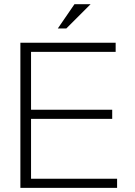

<svg xmlns="http://www.w3.org/2000/svg" viewBox="-20 -904 649 924"><path d="M536.6 -698.2V-654.3H129.4V-376H520V-332H129.4V-43.9H543.5V0H78.1V-698.2ZM338.4 -883.8H416L299.3 -767.1H258.3Z"/></svg>

Font: Voltera Light
Style: Light
Weight: 300
Designer: Bernd Montag
Version: Version 1.301